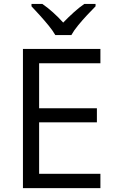

<svg xmlns="http://www.w3.org/2000/svg" viewBox="-20 -965 596 985"><path d="M495.1 0H97.7V-713.9H495.1V-640.6H180.7V-409.7H477.1V-337.4H180.7V-73.2H495.1ZM263.7 -785.2Q251 -807.6 229 -834.5Q207 -861.3 183.3 -887.5Q159.7 -913.6 141.6 -932.6V-944.8H197.3Q223.6 -926.8 251.7 -901.6Q279.8 -876.5 304.2 -849.1Q330.6 -876.5 358.4 -901.6Q386.2 -926.8 412.6 -944.8H470.2V-932.6Q451.2 -913.6 426.8 -887.5Q402.3 -861.3 380.4 -834.5Q358.4 -807.6 346.2 -785.2Z"/></svg>

Font: Open Sans
Style: Regular
Weight: 400
Designer: Monotype Design Team
Foundry: Monotype Imaging Inc.
Version: Version 3.000; ttfautohint (v1.8.4)